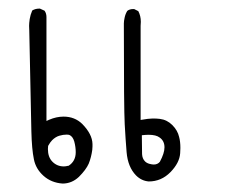

<svg xmlns="http://www.w3.org/2000/svg" viewBox="-20 -254 540 448"><path d="M55.2 -229.5Q50.8 -219.2 49.3 -209.5Q47.9 -199.7 47.9 -193.6Q47.9 -187.5 48.3 -183.1L53.2 52.7Q54.2 94.2 59.1 117.7Q63.5 140.1 81.5 156.2Q99.6 172.4 126 174.3Q147.5 174.3 164.1 158.7Q180.7 142.1 187 127.9Q192.9 113.3 195.3 95.7Q195.8 90.8 195.8 87.9Q195.8 85 195.8 82Q195.3 59.1 171.9 35.2Q154.3 18.1 128.4 18.1Q111.8 18.1 94.7 25.4L88.4 28.3V-210.9V-214.4Q88.4 -222.7 84 -229L73.2 -233.9Q72.3 -233.9 71.3 -233.9Q62.5 -233.9 55.2 -229.5ZM276.9 -228.5Q272.5 -221.2 270.8 -212.9Q269 -204.6 269 -199.5Q269 -194.3 269 -192.4Q269 1 271 35.9Q272.9 70.8 275.4 101.1Q278.3 135.7 297.4 155.3Q310.1 168 327.1 169.4Q356.4 169.4 377.7 147.7Q398.9 126 400.4 103.5Q400.9 97.2 400.9 91.3Q400.9 76.2 397.9 65.4Q394.5 50.3 382.1 37.8Q369.6 25.4 353 23.4Q346.2 22.5 336.4 22.5Q326.7 22.5 308.1 25.9V-193.8Q308.6 -198.7 308.6 -203.1Q308.6 -216.8 302.7 -228L293 -232.9Q292 -232.9 291 -232.9Q282.2 -232.9 276.9 -228.5ZM139.2 132.8Q133.3 134.3 128.9 134.3Q113.3 134.3 102.5 123.5Q91.8 112.8 91.8 93.8Q91.8 90.8 92.3 86.4Q97.2 77.6 101.6 73.2Q109.4 65.4 118.4 62.7Q127.4 60.1 135.3 60.1Q140.1 60.1 142.1 61Q149.9 64.5 153.3 76.2Q156.7 88.9 156.7 101.1Q156.7 122.1 140.1 132.8ZM338.9 129.9Q334.5 129.9 328.4 128.2Q322.3 126.5 318.4 122.6Q312 116.2 311.5 105.5Q311 90.8 311 65.4V61.5Q320.8 60.5 326.7 60.5Q344.2 60.5 352.5 66.9Q363.8 74.7 363.8 89.8Q363.8 103.5 353 123.5Q347.7 129.9 338.9 129.9Z"/></svg>

Font: Bakudai
Style: Light
Weight: 300
Version: Version 1.48